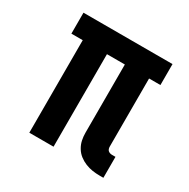

<svg xmlns="http://www.w3.org/2000/svg" viewBox="-126 -637 752 762"><g transform="rotate(30 250.0 -256.0)"><path d="M426 8Q408 8 391.5 5.5Q375 3 359 -3.5Q343 -10 329.5 -20.5Q316 -31 307 -46Q298 -61 294.5 -77.5Q291 -94 291 -111V-424H209V0H98V-424H46V-520H454V-424H402V-111Q402 -107 403.5 -102Q405 -97 408.5 -94Q412 -91 416.5 -89.5Q421 -88 426 -88H442V8Z"/></g></svg>

Font: Iosevka Gothic
Style: Bold
Weight: 700
Monospace: yes
Designer: Belleve Invis
Foundry: Belleve Invis
Version: Version 15.5.1; ttfautohint (v1.8.4)